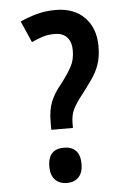

<svg xmlns="http://www.w3.org/2000/svg" viewBox="-53 -764 553 813"><g transform="rotate(-5 223.5 -357.0)"><path d="M152 -220V-253Q152 -304 166 -339Q180 -374 211 -411Q241 -450 256.5 -479Q272 -508 272 -547Q272 -583 254 -603Q236 -623 201 -623Q172 -623 149 -615.5Q126 -608 103 -597L63 -688Q95 -703 133 -713.5Q171 -724 214 -724Q292 -724 337 -678Q382 -632 382 -555Q382 -511 371 -479Q360 -447 340.5 -419Q321 -391 297 -360Q267 -322 255.5 -297.5Q244 -273 244 -238V-220ZM130 -65Q130 -140 199 -140Q231 -140 249 -121.5Q267 -103 267 -65Q267 -28 248.5 -9Q230 10 199 10Q167 10 148.5 -9.5Q130 -29 130 -65Z"/></g></svg>

Font: Noto Sans Devanagari UI ExtraCondensed SemiBold
Style: Regular
Weight: 600
Width: 2
Designer: Jelle Bosma - Monotype Design Team
Foundry: Monotype Imaging Inc.
Version: Version 2.004; ttfautohint (v1.8.4.7-5d5b)